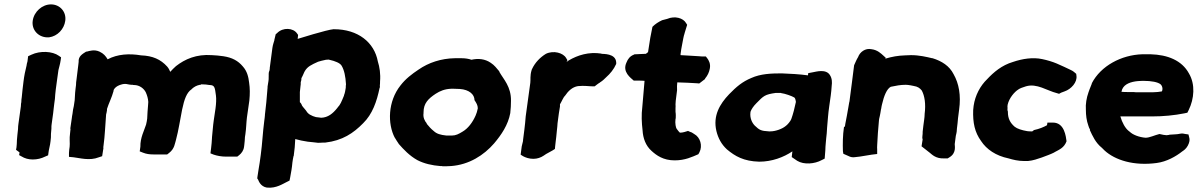

<svg xmlns="http://www.w3.org/2000/svg" viewBox="-20 -736 5460 874"><path d="M87 -365C84 -346 81 -311 79 -293C78 -286 77 -281 77 -271C76 -267 75 -261 75 -252L64 -173C63 -165 62 -159 62 -148C60 -133 58 -109 57 -98V-96C57 -87 56 -74 55 -65L53 -54L68 -43C68 -43 69 -42 69 -41L67 -30L78 -24C92 -15 110 -10 129 -10C150 -10 169 -15 185 -23L199 -29L202 -50C203 -58 206 -66 208 -79L210 -93C212 -105 212 -116 212 -127L214 -150V-151C214 -159 214 -165 215 -170L222 -221C224 -235 225 -252 227 -264L230 -286C231 -309 236 -347 240 -374C242 -387 244 -402 246 -417C248 -427 254 -445 256 -461L258 -475L248 -482C219 -503 163 -506 123 -487L108 -480L105 -456C105 -453 102 -449 101 -438C95 -415 90 -390 87 -365ZM129 -642C123 -601 153 -568 193 -566H203C242 -571 272 -604 277 -641C283 -682 253 -716 212 -716C172 -716 135 -683 129 -642Z M336 -437C333 -416 331 -394 328 -372C327 -365 326 -359 326 -349L324 -333L322 -314C321 -302 321 -291 320 -280L316 -253C314 -244 311 -232 310 -218C308 -212 308 -203 307 -199L300 -151L301 -149L299 -130C295 -104 299 -84 297 -68C296 -59 294 -50 294 -40V-22L315 -20C342 -17 388 -3 430 -20L445 -25L451 -63L450 -65L451 -71C458 -121 459 -169 463 -215C464 -219 466 -226 467 -234V-240C475 -266 489 -292 497 -322V-325C498 -329 503 -336 510 -341C515 -345 532 -354 550 -354C558 -354 564 -351 578 -350H584L587 -349H590C616 -349 636 -332 644 -315C650 -301 654 -288 655 -272L654 -257C652 -238 651 -216 650 -196L648 -183C648 -180 646 -177 645 -169C637 -143 618 -109 619 -68L616 -47L631 -41C646 -35 661 -33 678 -33H741L750 -40C775 -59 776 -84 781 -99C793 -143 800 -193 809 -237C819 -285 830 -314 851 -329L853 -330V-331C864 -341 875 -347 890 -350H893L896 -352H900C912 -352 923 -351 933 -349H935C957 -348 958 -339 963 -301C965 -286 964 -264 961 -242L953 -188C949 -161 948 -136 945 -111V-109C944 -92 943 -77 941 -62L938 -38L953 -32C968 -27 987 -23 1010 -23H1060L1069 -30C1079 -38 1089 -51 1091 -68L1092 -76C1094 -88 1094 -100 1095 -112L1097 -125C1101 -152 1101 -177 1104 -201L1115 -278C1118 -308 1118 -334 1114 -360C1111 -386 1105 -412 1085 -434C1064 -459 1037 -474 997 -480C979 -483 961 -484 944 -485C874 -490 822 -467 781 -435C772 -427 763 -418 755 -409C752 -415 749 -424 741 -433C711 -466 675 -482 622 -484C569 -493 515 -490 470 -466C461 -481 452 -492 433 -501C409 -512 387 -504 375 -501H372C355 -490 336 -480 338 -454Z M1208 -427V-424L1207 -416C1201 -404 1204 -395 1203 -385V-382C1203 -378 1203 -373 1202 -367L1198 -342C1198 -339 1198 -334 1197 -327V-326C1194 -289 1191 -251 1186 -214V-212C1186 -205 1184 -196 1183 -186C1176 -133 1174 -82 1167 -31L1162 5C1159 26 1155 45 1152 68L1151 76L1155 82C1157 86 1165 113 1195 118H1197C1237 122 1269 100 1284 93L1298 86L1301 71C1305 49 1309 29 1311 4C1312 -5 1314 -15 1316 -25L1317 -26C1321 -53 1323 -78 1324 -103C1342 -98 1360 -94 1381 -91C1397 -89 1415 -88 1427 -86H1431C1441 -86 1449 -87 1452 -87H1461C1539 -96 1589 -130 1633 -175C1675 -216 1695 -273 1708 -336L1709 -337C1710 -341 1709 -345 1709 -346C1710 -353 1710 -360 1710 -363V-365C1713 -399 1708 -431 1700 -456C1684 -543 1610 -603 1500 -603H1498C1469 -601 1335 -559 1335 -559L1337 -577L1332 -584C1315 -609 1268 -613 1241 -585L1235 -580C1233 -573 1230 -558 1229 -555V-553C1227 -545 1222 -533 1220 -518ZM1349 -362C1351 -366 1352 -374 1352 -376V-380C1360 -394 1364 -407 1368 -413C1380 -433 1397 -441 1428 -455C1437 -458 1450 -461 1464 -464H1470L1473 -465C1475 -465 1475 -465 1479 -464C1506 -458 1528 -449 1535 -437C1547 -417 1553 -388 1555 -352C1554 -348 1554 -343 1554 -337L1553 -331C1553 -328 1549 -308 1546 -303V-301C1534 -272 1529 -259 1517 -247L1516 -245L1515 -244C1495 -219 1473 -201 1442 -200C1438 -200 1432 -202 1418 -203C1409 -205 1400 -209 1391 -214C1388 -216 1384 -218 1379 -224C1371 -237 1360 -247 1355 -255C1353 -258 1353 -264 1345 -271V-317C1346 -326 1347 -333 1348 -345C1349 -349 1349 -353 1349 -362Z M1803 -347C1745 -274 1744 -172 1777 -109H1778V-108C1784 -99 1789 -89 1794 -83L1795 -81C1817 -56 1844 -27 1880 -7C1911 9 1947 17 1985 20H1992L1995 21H2008C2018 21 2025 20 2030 20H2032C2116 14 2183 -30 2229 -83C2262 -122 2293 -167 2303 -222V-224C2305 -241 2306 -258 2306 -277C2307 -342 2272 -375 2253 -409V-411C2241 -425 2231 -439 2214 -450C2188 -468 2157 -471 2126 -464C2115 -468 2099 -471 2081 -471H2051C1988 -470 1931 -451 1885 -419C1855 -399 1826 -377 1803 -347ZM1908 -221V-225C1908 -266 1930 -287 1963 -309C1983 -322 2005 -331 2034 -332H2045C2053 -332 2061 -331 2073 -331C2116 -328 2140 -306 2140 -280C2148 -268 2155 -257 2155 -243C2153 -231 2149 -219 2145 -210C2131 -178 2110 -151 2086 -137C2068 -126 2055 -119 2037 -119H2012C1984 -122 1968 -127 1955 -139C1940 -151 1934 -159 1922 -173L1923 -174C1913 -185 1905 -202 1908 -221Z M2400 -417C2392 -391 2396 -374 2394 -359L2373 -206C2371 -184 2370 -167 2367 -146C2365 -129 2363 -112 2361 -99V-97C2361 -91 2357 -81 2355 -70L2350 -32L2361 -25C2372 -19 2388 -13 2408 -13C2426 -13 2442 -19 2454 -27L2466 -35C2476 -40 2486 -46 2495 -51L2506 -58L2507 -69C2509 -84 2510 -99 2512 -112C2513 -122 2514 -130 2515 -142C2517 -155 2517 -165 2518 -175L2524 -220C2526 -231 2528 -243 2529 -251V-254V-257V-261C2536 -272 2544 -293 2552 -300C2566 -321 2585 -340 2611 -344C2640 -347 2661 -343 2677 -343H2687L2696 -350C2699 -353 2706 -357 2712 -361V-362H2713C2724 -369 2732 -377 2740 -385C2757 -400 2774 -420 2785 -445V-452C2783 -494 2724 -490 2718 -491V-492C2660 -501 2610 -485 2569 -461C2565 -458 2565 -458 2559 -454L2563 -462L2557 -472C2544 -495 2500 -508 2465 -491C2439 -475 2416 -452 2402 -422L2401 -420Z M2832 -452C2811 -408 2852 -381 2865 -369H2890C2897 -369 2904 -369 2914 -368C2911 -330 2907 -291 2904 -251C2899 -212 2901 -177 2905 -143C2907 -107 2919 -73 2946 -49C2968 -29 2999 -6 3051 -6C3099 -6 3131 -22 3159 -34L3164 -43C3179 -72 3168 -111 3140 -126L3129 -133C3123 -135 3118 -137 3112 -140C3102 -137 3089 -132 3075 -132C3071 -135 3067 -141 3060 -150C3057 -154 3052 -174 3055 -195L3056 -197C3056 -207 3057 -214 3055 -227V-244C3056 -249 3055 -256 3055 -261L3056 -277C3058 -291 3060 -312 3062 -325V-329C3061 -338 3062 -349 3063 -361C3093 -360 3125 -359 3152 -357L3163 -356L3189 -376L3190 -379C3201 -392 3208 -407 3211 -423C3216 -447 3205 -463 3200 -470L3193 -479H3182C3175 -479 3169 -479 3163 -480H3162C3136 -482 3107 -483 3078 -485V-490C3080 -505 3082 -519 3085 -533C3089 -553 3092 -573 3096 -583V-584L3108 -623L3103 -631C3090 -654 3052 -665 3017 -650L2994 -644C2977 -636 2963 -627 2950 -614C2943 -583 2937 -547 2932 -512L2930 -499C2928 -497 2926 -495 2920 -491C2903 -491 2887 -489 2874 -489H2869L2865 -487C2847 -480 2838 -467 2832 -452Z M3241 -140C3249 -107 3264 -79 3289 -56C3326 -25 3365 -2 3436 0C3494 0 3547 -20 3587 -47L3584 -21L3609 -4C3640 15 3689 10 3720 -7L3734 -14L3737 -52C3737 -63 3738 -73 3739 -85L3741 -107C3743 -120 3744 -137 3745 -155C3749 -196 3749 -213 3755 -254C3760 -289 3764 -313 3766 -346C3768 -360 3768 -379 3758 -394C3740 -424 3693 -409 3680 -407L3659 -403L3658 -393C3622 -398 3571 -401 3538 -402C3490 -402 3442 -400 3400 -381C3359 -364 3332 -341 3299 -307C3256 -262 3225 -209 3241 -140ZM3396 -224 3397 -229C3401 -239 3409 -252 3423 -266C3456 -300 3462 -306 3511 -313H3535L3536 -312H3537C3553 -310 3585 -299 3596 -292C3598 -290 3601 -287 3603 -272C3598 -247 3590 -216 3582 -194C3579 -185 3564 -167 3556 -162C3542 -150 3511 -138 3487 -138H3480C3444 -140 3437 -144 3416 -164C3403 -177 3393 -199 3396 -224Z M3822 -159C3816 -118 3816 -82 3817 -48L3819 -36L3844 -25C3849 -22 3861 -18 3875 -21C3900 -23 3931 -30 3948 -32L3973 -35V-56C3973 -63 3972 -69 3973 -73V-75C3975 -112 3977 -148 3981 -187L3982 -195C3983 -198 3985 -206 3985 -208C3986 -216 3989 -225 3990 -236V-237L3991 -240L3993 -252C3993 -254 3993 -253 3995 -261C4004 -300 4017 -332 4035 -341C4059 -346 4079 -350 4103 -350C4111 -350 4115 -349 4122 -348H4123L4138 -345C4158 -342 4167 -335 4176 -324C4189 -300 4195 -263 4189 -217V-215C4189 -208 4188 -200 4187 -192C4184 -172 4182 -154 4180 -136V-133C4180 -129 4180 -124 4179 -118C4178 -112 4178 -106 4180 -102L4175 -70L4212 -41C4222 -33 4240 -13 4278 -15H4294L4302 -20C4334 -39 4326 -71 4326 -80L4331 -118C4333 -124 4334 -132 4335 -137L4336 -151C4338 -168 4340 -182 4341 -198L4346 -237C4355 -302 4345 -356 4321 -398C4302 -436 4267 -458 4225 -471H4223C4197 -477 4165 -485 4127 -485C4116 -485 4108 -484 4101 -484C4067 -483 4041 -478 4010 -469L4012 -473L4001 -483C3991 -492 3974 -509 3947 -512C3919 -518 3894 -499 3886 -476C3879 -465 3874 -452 3868 -439L3858 -360C3855 -335 3852 -315 3849 -291L3847 -275L3845 -267V-266C3844 -256 3840 -241 3838 -226L3835 -209C3833 -195 3828 -177 3826 -159Z M4410 -235C4408 -177 4417 -134 4446 -94C4471 -56 4513 -27 4571 -15C4591 -9 4614 -3 4643 -3H4659C4683 -5 4704 -13 4722 -19C4743 -27 4761 -33 4779 -42L4780 -43C4802 -55 4824 -63 4835 -93C4832 -114 4826 -178 4773 -178H4748L4746 -166C4732 -158 4711 -149 4687 -144C4684 -142 4681 -140 4679 -138H4671C4668 -138 4663 -138 4656 -139C4632 -143 4610 -150 4599 -159C4578 -177 4568 -197 4568 -226V-228L4566 -235C4567 -241 4566 -250 4566 -252L4567 -260C4574 -290 4598 -318 4616 -329C4621 -333 4636 -339 4650 -343C4700 -358 4746 -323 4791 -312L4801 -309L4810 -314C4816 -317 4820 -317 4826 -320C4856 -330 4885 -362 4880 -392L4879 -400C4870 -407 4867 -412 4851 -419C4836 -426 4816 -436 4790 -447C4771 -455 4748 -462 4724 -467C4682 -476 4635 -469 4591 -454C4540 -439 4503 -407 4473 -375C4443 -346 4419 -303 4412 -254Z M4923 -236C4923 -212 4926 -187 4934 -165C4936 -158 4939 -150 4942 -146L4941 -144C4953 -118 4967 -86 4996 -63C4999 -61 5000 -58 5008 -51C5056 -7 5141 20 5245 6C5291 0 5333 -24 5362 -47C5368 -51 5379 -58 5387 -73C5395 -88 5397 -101 5393 -112L5390 -124L5376 -126C5370 -127 5362 -130 5350 -127C5337 -124 5329 -125 5306 -123H5304L5302 -122C5291 -120 5291 -120 5277 -122L5258 -126C5237 -121 5213 -109 5195 -109C5166 -111 5135 -123 5122 -137L5120 -138L5119 -139C5102 -152 5088 -178 5080 -206H5223C5276 -206 5326 -211 5371 -220L5385 -223L5391 -235C5416 -286 5422 -352 5392 -402C5360 -461 5295 -487 5217 -489H5180C5084 -486 4991 -436 4950 -357V-355C4947 -348 4944 -340 4940 -330L4935 -316C4926 -291 4921 -262 4923 -236ZM5085 -318C5086 -323 5087 -326 5088 -329L5089 -331C5099 -353 5126 -364 5161 -367H5162C5165 -367 5170 -367 5181 -368H5184C5223 -368 5250 -362 5262 -353C5270 -347 5275 -332 5269 -320C5258 -318 5244 -316 5228 -316H5160C5152 -316 5146 -316 5140 -317H5117C5105 -317 5098 -317 5085 -318Z"/></svg>

Font: Hussar Pisanka
Style: BlkKur
Weight: 700
Designer: Robert Jablonski
Foundry: Cannot Into Space Fonts
Version: Version 1.070